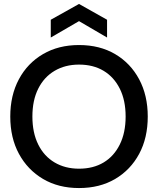

<svg xmlns="http://www.w3.org/2000/svg" viewBox="-20 -940 800 972"><path d="M380 12Q276 12 198 -34Q120 -80 76 -161Q32 -242 32 -350Q32 -457 75.5 -538.5Q119 -620 197.5 -666Q276 -712 380 -712Q485 -712 563 -666Q641 -620 684.5 -538.5Q728 -457 728 -350Q728 -242 684.5 -161Q641 -80 563 -34Q485 12 380 12ZM380 -86Q452 -86 504.5 -117.5Q557 -149 586.5 -208.5Q616 -268 616 -350Q616 -432 586.5 -491Q557 -550 504.5 -581.5Q452 -613 380 -613Q310 -613 256.5 -581.5Q203 -550 173.5 -491Q144 -432 144 -350Q144 -268 173.5 -208.5Q203 -149 256.5 -117.5Q310 -86 380 -86ZM237 -750V-840L380 -920L522 -840V-750L380 -833Z"/></svg>

Font: Host Grotesk Light Medium
Style: Regular
Weight: 500
Version: Version 1.003